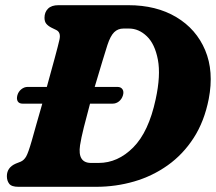

<svg xmlns="http://www.w3.org/2000/svg" viewBox="-20 -720 832 740"><path d="M6.5 -41Q6.5 -74.5 41 -89.5L60 -97Q72.5 -102.5 80.8 -116.8Q89 -131 102.5 -178Q110 -204.5 120.5 -242Q131 -279.5 143 -320.5H67Q54 -320.5 48.5 -329.2Q43 -338 47 -353Q51 -367 62.2 -376Q73.5 -385 86.5 -385H160.5Q177.5 -446 191.2 -497Q205 -548 209 -566.5Q216 -596 195.5 -605L179 -613Q166 -619.5 158.8 -628Q151.5 -636.5 151.5 -651.5Q151.5 -673 165 -686.5Q178.5 -700 205 -700H474.5Q582.5 -700 659.5 -654Q736.5 -608 770.8 -526.5Q805 -445 784.5 -338.5Q767.5 -252 726.5 -188.5Q685.5 -125 626.5 -83Q567.5 -41 496.8 -20.5Q426 0 350.5 0H51Q24.5 0 15.5 -11.8Q6.5 -23.5 6.5 -41ZM360 -92Q434 -92 493.5 -151.8Q553 -211.5 580 -337.5Q600 -429.5 588.5 -490Q577 -550.5 546 -580.2Q515 -610 477 -610H456Q434.5 -610 420 -595.8Q405.5 -581.5 394 -546.5Q388.5 -529.5 374.8 -484.5Q361 -439.5 345 -385H432.5Q446 -385 452 -376Q458 -367 454 -353Q449.5 -338 438.5 -329.2Q427.5 -320.5 414 -320.5H327Q314 -272.5 303.2 -229.5Q292.5 -186.5 288.5 -160Q278.5 -92 331 -92Z"/></svg>

Font: Fraunces 9pt SuperSoft
Style: Bold Italic
Weight: 700
Italic angle: -16°
Version: Version 1.000;[b76b70a41]